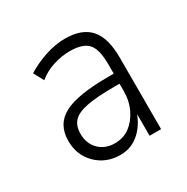

<svg xmlns="http://www.w3.org/2000/svg" viewBox="-86 -790 452 463"><g transform="rotate(-30 140.0 -558.0)"><path d="M126 -403Q86 -403 59.5 -429Q33 -455 33 -495Q33 -541 70.5 -561Q108 -581 195 -581H219V-553H196Q146 -553 118 -547.5Q90 -542 78.5 -529.5Q67 -517 67 -495Q67 -468 84 -451Q101 -434 128 -434Q152 -434 169.5 -447Q187 -460 198 -482.5Q209 -505 209 -534V-607Q209 -649 194.5 -665Q180 -681 144 -681Q121 -681 97.5 -673.5Q74 -666 56 -651L41 -679Q65 -694 93.5 -703.5Q122 -713 149 -713Q196 -713 218.5 -687.5Q241 -662 241 -607V-408H209V-487H215Q205 -448 181.5 -425.5Q158 -403 126 -403Z"/></g></svg>

Font: Nunito Sans 10pt Condensed ExtraLight
Style: Regular
Weight: 250
Width: 3
Designer: Vernon Adams
Foundry: Vernon Adams
Version: Version 3.101;gftools[0.9.27]